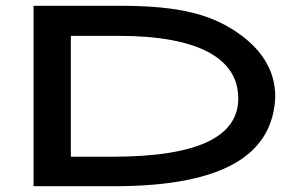

<svg xmlns="http://www.w3.org/2000/svg" viewBox="-20 -643 1040 664"><path d="M96 1H374C762 1 924 -113 932 -308C932 -405 879 -478 797 -533C715 -588 612 -623 398 -623H96ZM225 -101V-519H390C670 -519 803 -439 804 -304C805 -173 670 -101 368 -101Z"/></svg>

Font: Inconsolata UltraExpanded
Style: Bold
Weight: 700
Width: 9
Monospace: yes
Designer: Raph Levien, Cyreal, Brenton Simpson
Foundry: Raph Levien, Cyreal, Google
Version: Version 3.100